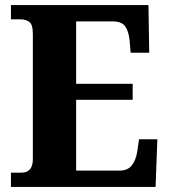

<svg xmlns="http://www.w3.org/2000/svg" viewBox="-20 -734 663 754"><path d="M23 0V-56H64Q109 -56 109 -109V-600Q109 -638 95 -648Q81 -658 62 -658H23V-714H563L566 -527H493L489 -575Q485 -613 471 -631.5Q457 -650 422 -650H279V-405H501V-342H279V-64H449Q482 -64 498 -85Q514 -106 519 -139L526 -187H598L591 0Z"/></svg>

Font: Noto Serif Myanmar SemiCondensed ExtraBold
Style: Regular
Weight: 800
Width: 4
Designer: Ben Mitchell and the Monotype Design Team
Foundry: Monotype Imaging Inc.
Version: Version 2.106; ttfautohint (v1.8.4.7-5d5b)